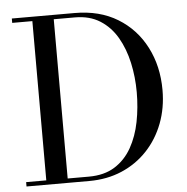

<svg xmlns="http://www.w3.org/2000/svg" viewBox="-53 -802 832 854"><g transform="rotate(-5 363.0 -375.0)"><path d="M311 -750Q422.5 -750 503 -700.8Q583.5 -651.5 627.2 -566.5Q671 -481.5 671 -375Q671 -295 645 -226.8Q619 -158.5 571 -107.5Q523 -56.5 457 -28.2Q391 0 311 0H31V-19.5H121V-730.5H31V-750ZM216.5 -19.5H311Q380 -19.5 427 -49Q474 -78.5 502.5 -129Q531 -179.5 543.5 -243.2Q556 -307 556 -375Q556 -443 542 -506.8Q528 -570.5 498.8 -621Q469.5 -671.5 423 -701Q376.5 -730.5 311 -730.5H216.5Z"/></g></svg>

Font: Bodoni Moda SC 11pt
Style: Regular
Weight: 400
Version: Version 2.005